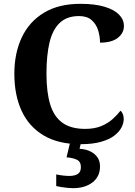

<svg xmlns="http://www.w3.org/2000/svg" viewBox="-20 -744 708 1004"><path d="M401 10Q285 10 208 -36Q131 -82 93 -164.5Q55 -247 55 -358Q55 -466 94 -548.5Q133 -631 210 -677.5Q287 -724 400 -724Q477 -724 527.5 -708.5Q578 -693 603 -667Q628 -641 628 -608Q628 -571 596 -546Q564 -521 503 -521Q503 -554 493 -586Q483 -618 459 -639Q435 -660 393 -660Q330 -660 292.5 -624.5Q255 -589 239 -522Q223 -455 223 -358Q223 -262 242.5 -198Q262 -134 306.5 -102Q351 -70 425 -70Q474 -70 509 -84.5Q544 -99 568.5 -121Q593 -143 610 -165Q618 -159 622.5 -147Q627 -135 627 -122Q627 -101 615.5 -78Q604 -55 578 -35Q552 -15 508.5 -2.5Q465 10 401 10ZM361 240Q351 240 335 238.5Q319.1 237 302.5 234.5Q286 232 274 229V168Q292 172 310.5 174Q329 176 342 176Q371 176 387 165.5Q403 155 403 130Q403 101 381.5 91Q360 81 328 78.8L349 -9H406L396 34Q429 36 453 48Q477 60 490 79.5Q503 99 503 126Q503 179 464 209.5Q425 240 361 240Z"/></svg>

Font: Noto Serif Gujarati
Style: Regular
Weight: 400
Designer: Universal Thirst, Indian Type Foundry and the Monotype Design Team
Foundry: Monotype Imaging Inc.
Version: Version 2.102